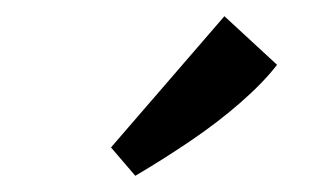

<svg xmlns="http://www.w3.org/2000/svg" viewBox="-20 -680 404 237"><path d="M117 -498 257 -660 322 -600Q305 -578 277 -553.5Q249 -529 215 -506Q181 -483 147 -463Z"/></svg>

Font: Yrsa SemiBold
Style: Regular
Weight: 600
Version: Version 2.004